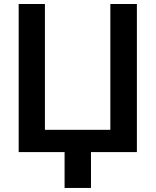

<svg xmlns="http://www.w3.org/2000/svg" viewBox="-20 -747 764 943"><path d="M71.7 0V-727.3H200.6V-109.4H522V-727.3H652.3V0H426.8V176.1H297.2V0Z"/></svg>

Font: Inter Zeller Semi Bold
Style: Regular
Weight: 600
Designer: Rasmus Andersson; Joe Bland
Foundry: zeller
Version: Version 3.015;git-dec3a8cb1